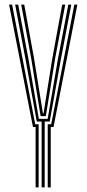

<svg xmlns="http://www.w3.org/2000/svg" viewBox="-20 -820 379 840"><path d="M162.2 0V-288.2H140.8L91 -564L46.2 -800H59.5L104.2 -564L150 -300H188.5L233.8 -564L278.8 -800H292L247 -564L197.5 -288.2H175.5V0ZM135.8 0V-264.5H124.2L19.8 -800H33L134.2 -276.2H149V0ZM188.8 0V-276.2H204L305.2 -800H318.5L214.2 -264.5H202V0ZM157.8 -311.8 116.5 -564 72.8 -800H86L129 -564L167.8 -323.8H170.5L208.8 -564L252.2 -800H265.5L221.2 -564L180.5 -311.8Z"/></svg>

Font: Big Shoulders Inline Display
Style: Regular
Weight: 400
Designer: Patric King
Foundry: XO Type Co
Version: Version 1.000